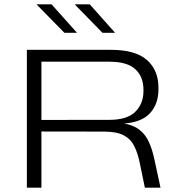

<svg xmlns="http://www.w3.org/2000/svg" viewBox="-20 -870 826 890"><path d="M651.5 0 628 -114Q619 -158.5 603 -191.5Q587 -224.5 554.5 -242.2Q522 -260 462 -260L148.5 -260.5V-314L488 -314.5Q569 -314.5 607 -351.8Q645 -389 645 -448V-454Q645 -514 607.5 -549Q570 -584 487 -584H148.5V-639H494.5Q608 -639 661.2 -591.8Q714.5 -544.5 714.5 -464V-456Q714.5 -387.5 674.8 -344.8Q635 -302 549.5 -297V-291.5L511 -301.5Q576 -299.5 612.2 -277.8Q648.5 -256 667.2 -217.8Q686 -179.5 696.5 -127.5L724 0ZM104.5 0V-639H172V-295V-269V0ZM219 -850 336.5 -718.5V-718H278.5L150 -849V-850ZM396 -850 513 -718.5V-718H455L327 -849V-850Z"/></svg>

Font: Anek Latin Expanded Light
Style: Regular
Weight: 300
Width: 7
Designer: Yesha Goshar
Foundry: Ek Type
Version: Version 1.003